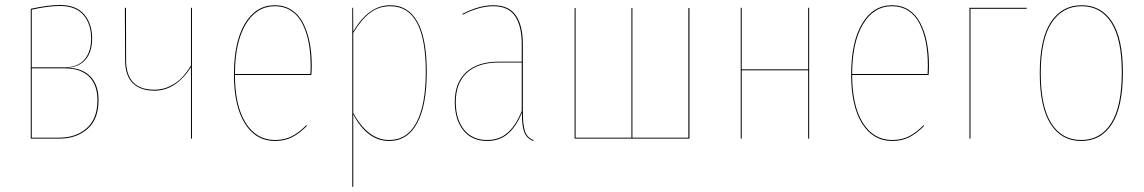

<svg xmlns="http://www.w3.org/2000/svg" viewBox="-20 -548 4522 759"><path d="M246.6 -280.3Q304.2 -279.3 336.9 -246.1Q369.6 -212.9 369.6 -151.9Q369.6 -77.1 326.2 -38.6Q282.7 0 214.4 0H101.6V-513.2Q169.4 -528.3 216.3 -528.3Q280.8 -528.3 312.5 -491.5Q344.2 -454.6 344.2 -396Q344.2 -343.3 318.8 -313.2Q293.5 -283.2 246.6 -280.3ZM216.3 -524.4Q171.4 -524.4 105.5 -509.8V-281.7H234.4Q286.6 -281.7 313.5 -312.3Q340.3 -342.8 340.3 -396Q340.3 -453.1 309.8 -488.8Q279.3 -524.4 216.3 -524.4ZM214.4 -3.9Q281.2 -3.9 323.2 -41.5Q365.2 -79.1 365.2 -151.9Q365.2 -212.4 332 -245.1Q298.8 -277.8 236.3 -277.8H105.5V-3.9Z M734.9 -517.1H738.8V0H734.9V-282.2Q675.3 -189.5 590.3 -189.5Q535.2 -189.5 504.9 -219.2Q474.6 -249 474.6 -310.5L473.6 -517.1H478L478.5 -310.5Q478.5 -193.4 590.3 -193.4Q624 -193.4 652.8 -207.8Q681.6 -222.2 699.5 -241.5Q717.3 -260.7 734.9 -288.6Z M1212.4 -287.6Q1212.4 -272 1210.9 -251.5H908.7Q909.2 -128.4 951.7 -61.5Q994.1 5.4 1066.9 5.4Q1104.5 5.4 1133.1 -9Q1161.6 -23.4 1190.9 -53.2L1193.4 -50.3Q1163.1 -20 1134.3 -5.4Q1105.5 9.3 1066.9 9.3Q991.7 9.3 948.2 -59.6Q904.8 -128.4 904.8 -253.4Q904.8 -382.3 948.2 -454.8Q991.7 -527.3 1066.4 -527.3Q1103.5 -527.3 1131.8 -509.3Q1160.2 -491.2 1177.5 -458.5Q1194.8 -425.8 1203.6 -382.8Q1212.4 -339.8 1212.4 -287.6ZM1207 -255.4Q1208 -268.1 1208 -288.6Q1208 -339.8 1199.7 -381.8Q1191.4 -423.8 1174.6 -456.1Q1157.7 -488.3 1130.1 -505.9Q1102.5 -523.4 1066.4 -523.4Q994.1 -523.4 951.7 -452.6Q909.2 -381.8 908.7 -255.4Z M1522.5 -527.3Q1593.8 -527.3 1630.4 -461.4Q1667 -395.5 1667 -264.2Q1667 -130.9 1628.9 -60.8Q1590.8 9.3 1518.1 9.3Q1432.1 9.3 1376.5 -95.7V190.4H1372.6V-517.1H1376L1376.5 -423.3Q1437 -527.3 1522.5 -527.3ZM1518.1 5.4Q1589.4 5.4 1626.2 -63.5Q1663.1 -132.3 1663.1 -264.2Q1663.1 -523.4 1522.5 -523.4Q1476.6 -523.4 1441.7 -496.3Q1406.7 -469.2 1376.5 -418V-101.6Q1434.6 5.4 1518.1 5.4Z M2046.9 -108.4Q2046.9 -53.2 2055.7 -28.3Q2064.5 -3.4 2089.4 5.9L2087.9 9.3Q2062 -1 2052.5 -25.4Q2043 -49.8 2043 -102.5Q2020.5 -46.9 1987.3 -18.8Q1954.1 9.3 1906.2 9.3Q1844.7 9.3 1811.3 -33.2Q1777.8 -75.7 1777.8 -145Q1777.8 -221.2 1823 -262.7Q1868.2 -304.2 1951.2 -304.2H2042.5V-372.6Q2042.5 -445.8 2015.9 -484.6Q1989.3 -523.4 1929.7 -523.4Q1874.5 -523.4 1808.6 -489.7L1808.1 -493.2Q1873.5 -527.3 1929.7 -527.3Q1991.2 -527.3 2019 -487.5Q2046.9 -447.8 2046.9 -372.6ZM1906.2 5.4Q1954.1 5.4 1986.8 -23.4Q2019.5 -52.2 2042.5 -109.4V-300.8H1951.7Q1869.6 -300.8 1825.7 -260.3Q1781.7 -219.7 1781.7 -145Q1781.7 -77.1 1814.2 -35.9Q1846.7 5.4 1906.2 5.4Z M2705.6 -516.1V0H2251.5V-516.1H2255.4V-3.9H2476.1V-516.1H2480V-3.9H2701.2V-516.1Z M3174.8 0V-270H2912.1V0H2908.2V-517.1H2912.1V-273.9H3174.8V-517.1H3178.7V0Z M3652.3 -287.6Q3652.3 -272 3650.9 -251.5H3348.6Q3349.1 -128.4 3391.6 -61.5Q3434.1 5.4 3506.8 5.4Q3544.4 5.4 3573 -9Q3601.6 -23.4 3630.9 -53.2L3633.3 -50.3Q3603 -20 3574.2 -5.4Q3545.4 9.3 3506.8 9.3Q3431.6 9.3 3388.2 -59.6Q3344.7 -128.4 3344.7 -253.4Q3344.7 -382.3 3388.2 -454.8Q3431.6 -527.3 3506.3 -527.3Q3543.5 -527.3 3571.8 -509.3Q3600.1 -491.2 3617.4 -458.5Q3634.8 -425.8 3643.6 -382.8Q3652.3 -339.8 3652.3 -287.6ZM3647 -255.4Q3647.9 -268.1 3647.9 -288.6Q3647.9 -339.8 3639.6 -381.8Q3631.3 -423.8 3614.5 -456.1Q3597.7 -488.3 3570.1 -505.9Q3542.5 -523.4 3506.3 -523.4Q3434.1 -523.4 3391.6 -452.6Q3349.1 -381.8 3348.6 -255.4Z M3816.4 0H3812.5V-517.1H4039.6L4038.1 -513.2H3816.4Z M4418.9 -262.2Q4418.9 -125.5 4375.7 -58.1Q4332.5 9.3 4253.9 9.3Q4175.8 9.3 4133.1 -57.9Q4090.3 -125 4090.3 -258.3Q4090.3 -394.5 4134.3 -460.9Q4178.2 -527.3 4255.9 -527.3Q4333.5 -527.3 4376.2 -461.4Q4418.9 -395.5 4418.9 -262.2ZM4094.2 -258.3Q4094.2 -126.5 4136 -60.5Q4177.7 5.4 4253.9 5.4Q4330.6 5.4 4372.6 -61Q4414.6 -127.4 4414.6 -262.2Q4414.6 -393.6 4373 -458.5Q4331.5 -523.4 4255.9 -523.4Q4180.2 -523.4 4137.2 -458Q4094.2 -392.6 4094.2 -258.3Z"/></svg>

Font: Fira Sans Compressed Four
Style: Regular
Weight: 100
Width: 1
Designer: Carrois Corporate & Edenspiekermann AG
Foundry: Carrois Corporate GbR & Edenspiekermann AG
Version: Version 4.203;PS 004.203;hotconv 1.0.88;makeotf.lib2.5.64775